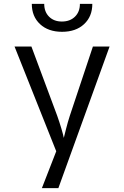

<svg xmlns="http://www.w3.org/2000/svg" viewBox="-20 -970 640 990"><path d="M196 0 270 -190 55 -730H142L275 -373Q287 -339 296.5 -307Q306 -275 309 -259Q313 -275 321 -307Q329 -339 340 -373L459 -730H545L281 0ZM300 -806Q229 -806 186.5 -845.5Q144 -885 144 -950H208Q208 -909 233 -884Q258 -859 299 -859Q341 -859 366.5 -884Q392 -909 392 -950H456Q456 -885 413.5 -845.5Q371 -806 300 -806Z"/></svg>

Font: JetBrains Mono NL Light
Style: Regular
Weight: 300
Monospace: yes
Designer: Philipp Nurullin, Konstantin Bulenkov
Foundry: JetBrains
Version: Version 2.305; ttfautohint (v1.8.4.7-5d5b)